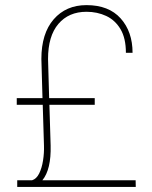

<svg xmlns="http://www.w3.org/2000/svg" viewBox="-20 -741 602 761"><path d="M355.5 -325.7H175.8L180.7 -164.1Q183.1 -69.3 147.9 -26.4H517.6L518.1 0H48.3V-26.4H106.9Q124.5 -31.7 135.3 -53.5Q146 -75.2 150.6 -105Q155.3 -134.8 154.3 -164.1L149.4 -325.7H46.4V-352.1H148.4L144 -507.3Q144 -608.4 192.9 -664.6Q241.7 -720.7 322.8 -720.7Q411.1 -720.7 458.3 -668Q505.4 -615.2 505.4 -531.7H479Q479 -589.4 457.8 -625.2Q436.5 -661.1 401.1 -677.7Q365.7 -694.3 322.8 -694.3Q252.4 -694.3 211.4 -646.2Q170.4 -598.1 170.4 -507.3L174.8 -352.1H355.5Z"/></svg>

Font: Vazirmatn UI Thin
Style: Regular
Weight: 100
Designer: Saber Rastikerdar
Foundry: Saber Rastikerdar
Version: Version 33.003